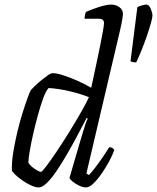

<svg xmlns="http://www.w3.org/2000/svg" viewBox="-20 -820 687 840"><path d="M150 0Q135 0 115.5 -9Q96 -18 77.5 -31Q59 -44 46 -56.5Q33 -69 32 -75Q31 -112 38.5 -157Q46 -202 57 -247.5Q68 -293 80.5 -332Q93 -371 102.5 -396.5Q112 -422 116 -427Q121 -433 133.5 -445Q146 -457 161.5 -469.5Q177 -482 190 -491Q203 -500 211 -500Q227 -500 255.5 -491Q284 -482 317 -467.5Q350 -453 379 -436Q382 -448 388 -477Q394 -506 402 -543Q410 -580 417.5 -617Q425 -654 430 -682Q435 -710 435 -719Q435 -738 413 -738H350Q350 -745 352 -754.5Q354 -764 356 -768Q381 -779 413.5 -789.5Q446 -800 466 -800Q486 -800 502 -789Q518 -778 518 -757Q518 -754 515 -735.5Q512 -717 506 -691L358 -61L369 -54Q379 -64 396 -86Q413 -108 430 -133Q447 -158 458 -176Q467 -176 472.5 -172Q478 -168 480 -164Q473 -143 458 -115Q443 -87 425 -61Q407 -35 389 -17.5Q371 0 356 0Q343 0 327 -7.5Q311 -15 298.5 -25Q286 -35 284 -42L340 -233Q347 -256 353.5 -276Q360 -296 364 -301L359 -304Q341 -270 319.5 -229Q298 -188 274.5 -147.5Q251 -107 228.5 -73.5Q206 -40 185.5 -20Q165 0 150 0ZM159 -68Q164 -68 183.5 -94Q203 -120 230.5 -161Q258 -202 286 -247.5Q314 -293 336.5 -332.5Q359 -372 369 -395Q328 -411 282 -421.5Q236 -432 193 -435Q181 -423 169 -390Q157 -357 145.5 -315Q134 -273 124.5 -231Q115 -189 109.5 -155.5Q104 -122 104 -109Q109 -99 120 -90Q131 -81 142.5 -74.5Q154 -68 159 -68ZM576 -547Q559 -547 551 -552L581 -789Q589 -793 601.5 -796.5Q614 -800 620 -800Q632 -800 639.5 -781.5Q647 -763 647 -752Q647 -743 640 -718Q633 -693 622 -661Q611 -629 598.5 -598.5Q586 -568 576 -547Z"/></svg>

Font: Texturina Extralight
Style: Italic
Weight: 200
Italic angle: -11°
Designer: Guillermo Torres Carreño
Foundry: Omnibus-Type
Version: Version 1.002; ttfautohint (v1.8.3)